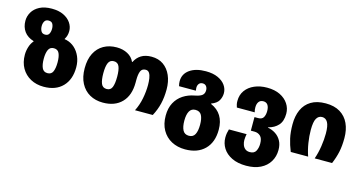

<svg xmlns="http://www.w3.org/2000/svg" viewBox="-98 -1225 3655 1930"><g transform="rotate(15 1730.0 -260.0)"><path d="M363 10Q286 10 226 -22.5Q166 -55 132 -114Q98 -173 98 -253Q98 -294 111 -335Q124 -376 148 -403V-407Q82 -427 48.5 -473Q15 -519 15 -584Q15 -632 40 -674.5Q65 -717 115.5 -743.5Q166 -770 242 -770Q315 -770 365 -745.5Q415 -721 441.5 -681.5Q468 -642 468 -597Q468 -548 444 -511V-507Q454 -506 465 -503Q513 -491 550 -457.5Q587 -424 608.5 -374Q630 -324 630 -263Q630 -136 559 -63Q488 10 363 10ZM242 -500Q272 -500 283.5 -522.5Q295 -545 295 -575Q295 -604 283.5 -625Q272 -646 241 -646Q212 -646 199.5 -625Q187 -604 187 -575Q187 -545 199.5 -522.5Q212 -500 242 -500ZM365 -132Q406 -132 421 -167.5Q436 -203 436 -263Q436 -322 420.5 -356.5Q405 -391 364 -391Q324 -391 308 -356.5Q292 -322 292 -263Q292 -203 308 -167.5Q324 -132 365 -132Z M979 10Q901 10 841.5 -23.5Q782 -57 748 -121.5Q714 -186 714 -278Q714 -370 746.5 -433.5Q779 -497 837.5 -530Q896 -563 973 -563Q1037 -563 1086.5 -536.5Q1136 -510 1157 -462H1162Q1185 -510 1228 -536.5Q1271 -563 1335 -563Q1408 -563 1459 -527Q1510 -491 1537.5 -428Q1565 -365 1565 -284Q1565 -202 1548.5 -133.5Q1532 -65 1497 0H1312Q1344 -63 1358.5 -136Q1373 -209 1373 -279Q1373 -315 1368 -347.5Q1363 -380 1350 -400.5Q1337 -421 1312 -421Q1273 -421 1259.5 -388.5Q1246 -356 1246 -296V-270Q1246 -137 1175 -63.5Q1104 10 979 10ZM981 -132Q1022 -132 1037 -169.5Q1052 -207 1052 -278Q1052 -349 1036.5 -385Q1021 -421 980 -421Q940 -421 924 -385Q908 -349 908 -278Q908 -207 923.5 -169.5Q939 -132 981 -132Z M1899 250Q1819 250 1757 217Q1695 184 1659.5 121.5Q1624 59 1624 -28Q1624 -106 1654 -162Q1684 -218 1736 -252Q1788 -286 1854 -298Q1907 -308 1929 -326Q1951 -344 1951 -378Q1951 -403 1938 -420Q1925 -437 1900 -437Q1876 -437 1862.5 -420.5Q1849 -404 1849 -377Q1849 -363 1852 -348H1677Q1670 -375 1670 -398Q1670 -474 1732.5 -518.5Q1795 -563 1900 -563Q1975 -563 2026.5 -539.5Q2078 -516 2104.5 -478Q2131 -440 2131 -396Q2131 -356 2111 -320Q2091 -284 2034 -263V-259Q2176 -198 2176 -28Q2176 103 2102 176.5Q2028 250 1899 250ZM1901 108Q1945 108 1963.5 72Q1982 36 1982 -28Q1982 -91 1963.5 -126Q1945 -161 1900 -161Q1857 -161 1837.5 -126Q1818 -91 1818 -28Q1818 36 1837 72Q1856 108 1901 108Z M2534 250Q2446 250 2384.5 220Q2323 190 2291.5 140Q2260 90 2260 30Q2260 4 2264 -17.5Q2268 -39 2274 -58H2458Q2455 -42 2453 -26Q2451 -10 2451 5Q2451 30 2459.5 54Q2468 78 2486.5 93Q2505 108 2535 108Q2581 108 2598 75.5Q2615 43 2615 0Q2615 -56 2590 -79.5Q2565 -103 2528 -103H2490V-244H2528Q2569 -244 2583.5 -270.5Q2598 -297 2598 -335Q2598 -376 2582.5 -398.5Q2567 -421 2536 -421Q2505 -421 2489 -399.5Q2473 -378 2473 -342Q2473 -326 2474.5 -315.5Q2476 -305 2480 -291H2294Q2289 -307 2285.5 -321Q2282 -335 2282 -357Q2282 -421 2315.5 -467Q2349 -513 2407 -538Q2465 -563 2538 -563Q2617 -563 2673 -535.5Q2729 -508 2759.5 -461.5Q2790 -415 2790 -359Q2790 -281 2751.5 -238.5Q2713 -196 2648 -180V-177Q2692 -169 2728.5 -145.5Q2765 -122 2787 -82.5Q2809 -43 2809 13Q2809 81 2776.5 135Q2744 189 2682.5 219.5Q2621 250 2534 250Z M2933 0Q2906 -66 2892 -129Q2878 -192 2878 -274Q2878 -360 2907 -425Q2936 -490 2996 -526.5Q3056 -563 3148 -563Q3238 -563 3298 -526.5Q3358 -490 3388 -425Q3418 -360 3418 -274Q3418 -192 3404.5 -129Q3391 -66 3363 0H3182Q3204 -63 3215 -135Q3226 -207 3226 -269Q3226 -350 3206 -385.5Q3186 -421 3148 -421Q3111 -421 3090.5 -386.5Q3070 -352 3070 -266Q3070 -203 3081 -133Q3092 -63 3114 0Z"/></g></svg>

Font: Noto Sans Georgian Black
Style: Regular
Weight: 900
Designer: Monotype Design Team, Akaki Razmadze
Foundry: Google LLC
Version: Version 2.005; ttfautohint (v1.8.4.7-5d5b)